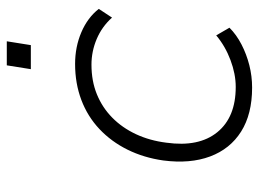

<svg xmlns="http://www.w3.org/2000/svg" viewBox="-116 -620 744 551"><g transform="rotate(-90 255.5 -344.0)"><path d="M280 8Q204 8 154 -23.5Q104 -55 82.5 -112.5Q61 -170 71 -247Q79 -303 102 -349.5Q125 -396 161 -430Q197 -464 244.5 -482Q292 -500 348 -500Q397 -500 439 -482Q481 -464 506 -432L481 -394Q455 -423 419.5 -438Q384 -453 346 -453Q299 -453 261 -437.5Q223 -422 194 -393.5Q165 -365 146.5 -325.5Q128 -286 122 -238Q109 -145 152 -92Q195 -39 282 -39Q319 -39 359 -54Q399 -69 430 -95L452 -57Q432 -37 404 -22.5Q376 -8 344.5 0Q313 8 280 8ZM333 -627 344 -696H413L402 -627Z"/></g></svg>

Font: Nunito Sans 7pt ExtraLight
Style: Italic
Weight: 250
Italic angle: -9°
Designer: Vernon Adams
Foundry: Vernon Adams
Version: Version 3.101;gftools[0.9.27]